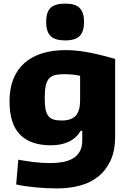

<svg xmlns="http://www.w3.org/2000/svg" viewBox="-20 -829 715 1069"><path d="M299 220Q269 220 237.5 218.5Q206 217 176 214Q146 211 118.5 207Q91 203 70 198L82 60Q117 67 165 73Q213 79 261 79Q298 79 330 73Q362 67 386 53Q410 39 424 14.5Q438 -10 438 -46V-101H430Q404 -59 362 -39.5Q320 -20 264 -20Q149 -20 91 -80Q33 -140 33 -265Q33 -336 54.5 -389.5Q76 -443 116.5 -478.5Q157 -514 214.5 -532Q272 -550 344 -550Q368 -550 393.5 -548Q419 -546 451 -541Q483 -536 524 -526.5Q565 -517 621 -501V-69Q621 11 595 66Q569 121 525 155.5Q481 190 422.5 205Q364 220 299 220ZM323 -158Q377 -158 401.5 -184.5Q426 -211 426 -271V-407Q408 -411 386 -413.5Q364 -416 338 -416Q306 -416 285 -410.5Q264 -405 251.5 -390Q239 -375 234 -348.5Q229 -322 229 -280Q229 -245 233.5 -221.5Q238 -198 248.5 -184Q259 -170 277 -164Q295 -158 323 -158ZM343 -604Q286 -604 261.5 -628.5Q237 -653 237 -707Q237 -761 261.5 -785Q286 -809 343 -809Q400 -809 424 -784Q448 -759 448 -707Q448 -654 424 -629Q400 -604 343 -604Z"/></svg>

Font: Encode Sans Normal
Style: ExtraBold
Weight: 800
Designer: Pablo Impallari, Andres Torresi
Foundry: Pablo Impallari, Andres Torresi
Version: Version 1.000; ttfautohint (v1.00) -l 8 -r 50 -G 200 -x 14 -